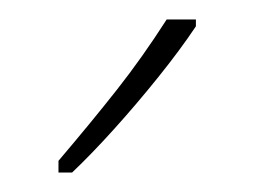

<svg xmlns="http://www.w3.org/2000/svg" viewBox="-20 -783 261 197"><path d="M181 -756Q165 -732 142.5 -704Q120 -676 97 -650.5Q74 -625 54 -606H40V-618Q74 -658 100 -691Q126 -724 151 -763H181Z"/></svg>

Font: Noto Sans Telugu ExtraCondensed Thin
Style: Regular
Weight: 100
Width: 2
Designer: Jelle Bosma - Monotype Design Team
Foundry: Monotype Imaging Inc.
Version: Version 2.005; ttfautohint (v1.8.4.7-5d5b)